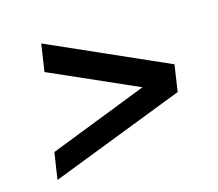

<svg xmlns="http://www.w3.org/2000/svg" viewBox="-69 -640 665 587"><g transform="rotate(-15 263.0 -347.0)"><path d="M45.5 -139 58.5 -224 370 -345.5 92.5 -468 105.5 -555 482.5 -388 470 -303.5Z"/></g></svg>

Font: Public Sans
Style: Italic
Weight: 400
Italic angle: -8°
Designer: The Public Sans project authors (U.S. Web Design System). Libre Franklin designed by Pablo Impallari and Rodrigo Fuenzal
Version: Version 1.008; ttfautohint (v1.8.1) -l 8 -r 50 -G 200 -x 14 